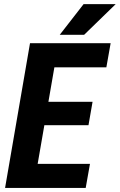

<svg xmlns="http://www.w3.org/2000/svg" viewBox="-20 -923 588 943"><path d="M421.9 -118.2 400.9 0H101.1L121.1 -118.2ZM267.6 -710.9 144.5 0H4.9L127.4 -710.9ZM434.6 -422.9 414.6 -308.1H154.3L173.8 -422.9ZM523.4 -710.9 502.4 -592.3H203.1L224.1 -710.9ZM273.4 -752 390.6 -902.8H548.3L393.1 -752Z"/></svg>

Font: Roboto Condensed
Style: Bold Italic
Weight: 700
Italic angle: -12°
Designer: Christian Robertson
Foundry: Google
Version: Version 3.0